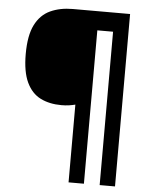

<svg xmlns="http://www.w3.org/2000/svg" viewBox="-59 -809 773 984"><g transform="rotate(5 327.5 -316.5)"><path d="M570 127H491V-662H410V127H331V-273Q316 -269 298.5 -266.5Q281 -264 260 -264Q198 -264 152 -287Q106 -310 80.5 -364Q55 -418 55 -509Q55 -605 82.5 -659.5Q110 -714 160 -737Q210 -760 275 -760H570Z"/></g></svg>

Font: Noto Sans Sinhala
Style: Regular
Weight: 400
Designer: Jelle Bosma - Monotype Design Team
Foundry: Monotype Imaging Inc.
Version: Version 2.006